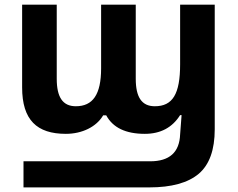

<svg xmlns="http://www.w3.org/2000/svg" viewBox="-20 -566 1022 826"><path d="M754.9 12.2C752 89.4 709 127.9 626 127.9H81.1V240.2H622.1C717.8 240.2 788.6 220.7 835 181.6C880.9 142.6 903.8 78.6 903.8 -9.8V-545.9H754.9V-289.1C754.9 -160.6 722.2 -108.9 646 -108.9C589.4 -108.9 564 -148.4 564 -227.1V-545.9H415V-272C415 -158.7 378.9 -108.9 306.2 -108.9C249.5 -108.9 224.1 -148.4 224.1 -227.1V-545.9H75.2V-189.9C75.2 -49.8 138.7 9.8 263.2 9.8C333.5 9.8 395 -20.5 423.8 -69.8H437C465.8 -16.6 521 9.8 603 9.8C670.4 9.8 721.2 -17.1 754.9 -70.8H761.2Z"/></svg>

Font: Noto Reveo Sans
Style: Bold
Weight: 700
Designer: Monotype Design team
Foundry: Monotype Imaging Inc.
Version: Version 1.04